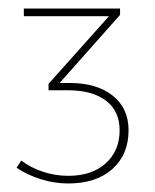

<svg xmlns="http://www.w3.org/2000/svg" viewBox="-20 -786 365 451"><path d="M282 -480Q282 -423 244 -389Q206 -355 140 -355Q108 -355 76 -365Q44 -375 19 -392L30 -409Q52 -392 81 -382.5Q110 -373 140 -373Q196 -373 228.5 -402.5Q261 -432 261 -480Q261 -525 229 -549.5Q197 -574 139 -574H94V-589L236 -748H36V-766H262V-751L120 -591H145Q207 -591 244.5 -561.5Q282 -532 282 -480Z"/></svg>

Font: Gontserrat Thin
Style: Regular
Weight: 250
Designer: Julieta Ulanovsky
Foundry: Julieta Ulanovsky
Version: Version 6.001